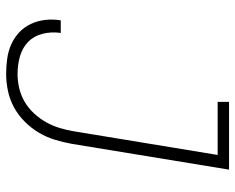

<svg xmlns="http://www.w3.org/2000/svg" viewBox="-92 -684 783 640"><g transform="rotate(90 300.0 -363.5)"><path d="M226 8Q200 8 175 4.5Q150 1 127.5 -9Q105 -19 87.5 -35.5Q70 -52 59.5 -74Q49 -96 46 -121.5Q43 -147 47 -172Q47 -172 47 -172.5Q47 -173 47 -174H90Q90 -173 89.5 -173Q89 -173 89 -172Q85 -143 92 -114Q99 -85 119 -65.5Q139 -46 167.5 -38Q196 -30 226 -30Q249 -30 273 -35.5Q297 -41 318.5 -53.5Q340 -66 357.5 -85Q375 -104 387 -125.5Q399 -147 406 -170Q413 -193 417 -217L496 -697H319V-735H545L459 -211Q454 -183 445.5 -155Q437 -127 422 -101.5Q407 -76 385 -54Q363 -32 337 -18Q311 -4 282.5 2Q254 8 226 8Z"/></g></svg>

Font: Iosevka Curly Slab XLtEx
Style: Italic
Weight: 200
Width: 7
Italic angle: -9°
Monospace: yes
Designer: Belleve Invis
Foundry: Belleve Invis
Version: Version 11.1.0; ttfautohint (v1.8.3)